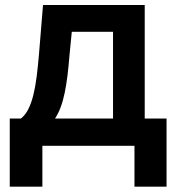

<svg xmlns="http://www.w3.org/2000/svg" viewBox="-20 -565 695 744"><path d="M17.8 -105.8H61.1Q78.5 -119.3 90 -142.6Q101.6 -165.8 109.4 -197.6Q117.2 -229.4 122.2 -269Q127.1 -308.6 131 -354.4L146.7 -545.5H540.8V-105.8H625.4V158.4H501.1V0H144.2V158.4H17.8ZM418 -105.8V-441.8H258.2L249.6 -354.4Q246.1 -311.1 241.7 -274Q237.2 -236.9 230.8 -205.8Q224.4 -174.7 215.2 -149.9Q206 -125 193.2 -105.8Z"/></svg>

Font: Interop SemBd
Style: Regular
Weight: 600
Designer: Rasmus Andersson, Google, Jang Haemin
Foundry: jhaemin
Version: Version 1.008